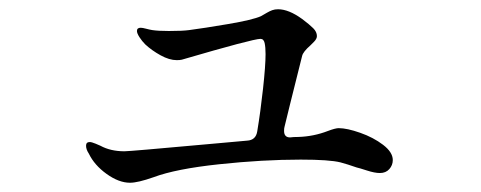

<svg xmlns="http://www.w3.org/2000/svg" viewBox="-20 -438 1040 415"><path d="M829 -92Q829 -81 821.5 -72.5Q814 -64 801 -64Q790 -64 773 -69.5Q756 -75 751 -76Q731 -83 716 -87Q692 -93 630 -93Q548 -93 454 -83Q360 -73 312 -55Q278 -43 261 -43Q237 -43 210.5 -62Q184 -81 172 -106Q166 -115 166 -123Q166 -131 174 -131Q178 -131 186.5 -127.5Q195 -124 197 -123Q219 -111 249 -111Q260 -111 425 -126L514 -134Q533 -135 536 -154Q543 -196 548.5 -246Q554 -296 554 -321Q554 -336 552 -345Q550 -354 543 -354Q527 -354 373 -309Q369 -308 362 -308Q346 -308 327 -318.5Q308 -329 294 -342Q287 -349 281.5 -357.5Q276 -366 276 -371Q276 -378 284 -378Q288 -378 295.5 -376Q303 -374 309 -373Q322 -371 345 -371Q375 -371 389 -373Q420 -377 473 -386Q526 -395 544 -403Q551 -407 557 -410.5Q563 -414 568.5 -416Q574 -418 581 -418Q604 -418 633 -397Q649 -385 657 -377Q665 -369 665 -360Q665 -354 658.5 -347.5Q652 -341 651 -340Q635 -326 633 -317L607 -213L595 -164Q594 -161 594 -155Q594 -141 607 -141Q614 -142 625 -142Q658 -143 689 -155Q705 -161 712 -161Q730 -161 758.5 -151Q787 -141 808 -125Q829 -109 829 -92Z"/></svg>

Font: Shippori Mincho B1 Medium
Style: Regular
Weight: 500
Designer: FONTDASU
Foundry: FONTDASU / Google Inc. / but / Adobe
Version: Version 3.110; ttfautohint (v1.8.3)